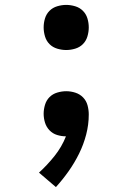

<svg xmlns="http://www.w3.org/2000/svg" viewBox="-20 -548 540 783"><path d="M250 -344Q232 -344 213.5 -349.5Q195 -355 182 -368Q169 -381 163.5 -399.5Q158 -418 158 -436Q158 -455 163.5 -473Q169 -491 182 -504Q195 -517 213.5 -522.5Q232 -528 250 -528Q268 -528 286.5 -522.5Q305 -517 318 -504Q331 -491 336.5 -473Q342 -455 342 -436Q342 -418 336.5 -399.5Q331 -381 318 -368Q305 -355 286.5 -349.5Q268 -344 250 -344ZM208 215 139 156Q173 125 202.5 88Q232 51 249 8Q231 8 213 2.5Q195 -3 182 -16.5Q169 -30 163.5 -48Q158 -66 158 -84Q158 -102 163.5 -120.5Q169 -139 182 -152Q195 -165 213.5 -170.5Q232 -176 250 -176Q269 -176 287.5 -170Q306 -164 319 -150.5Q332 -137 337 -118.5Q342 -100 342 -81Q342 -40 331.5 0.5Q321 41 302.5 78.5Q284 116 260 150Q236 184 208 215Z"/></svg>

Font: Iosevka Curly Semibold
Style: Regular
Weight: 600
Monospace: yes
Designer: Belleve Invis
Foundry: Belleve Invis
Version: Version 22.1.2; ttfautohint (v1.8.4)